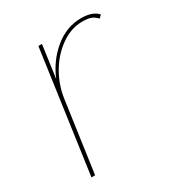

<svg xmlns="http://www.w3.org/2000/svg" viewBox="-130 -597 635 684"><g transform="rotate(-30 188.0 -255.0)"><path d="M300.8 -509.8Q348.6 -509.8 369.1 -485.8L357.9 -475.1Q348.1 -486.3 335.7 -491.7Q323.2 -497.1 297.9 -497.1Q252.4 -497.1 210.2 -467.3Q168 -437.5 140.6 -390.4Q113.3 -343.3 106 -291L64.9 0H49.8L120.1 -500H134.8L116.2 -366.2Q142.1 -428.7 191.7 -469.2Q241.2 -509.8 300.8 -509.8Z"/></g></svg>

Font: Human Sans Thin
Style: Italic
Weight: 100
Italic angle: -8°
Designer: Tim Radville
Foundry: Continuum
Version: Version 1.000;FEAKit 1.0